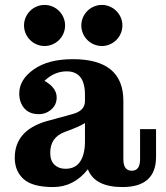

<svg xmlns="http://www.w3.org/2000/svg" viewBox="-20 -737 665 769"><path d="M192.9 12.2Q109.9 12.2 74.5 -19.8Q39.1 -51.8 39.1 -105Q39.1 -213.4 164.1 -251L269.5 -279.8Q320.3 -293 320.3 -331.5V-357.4Q320.3 -451.2 247.1 -451.2Q197.8 -451.2 158.2 -413.1Q207 -385.7 207 -346.7Q207 -317.4 185.5 -298.6Q164.1 -279.8 135.3 -279.8Q97.7 -279.8 77.4 -303.2Q57.1 -326.7 57.1 -362.8Q57.1 -418 115 -459Q172.9 -500 272 -500Q474.1 -500 474.1 -333V-98.6Q474.1 -53.2 507.8 -53.2Q541 -53.2 541 -98.6V-219.7H605V-108.9Q605 12.2 470.7 12.2Q359.4 12.2 332 -59.1Q275.9 12.2 192.9 12.2ZM242.2 -61Q282.2 -61 301.3 -90.3Q320.3 -119.6 320.3 -169.9V-244.1Q298.8 -230 240 -208.7Q181.2 -187.5 181.2 -125Q181.2 -93.3 198.2 -77.1Q215.3 -61 242.2 -61ZM158.7 -552.7Q142.1 -552.7 127 -559.1Q111.8 -565.4 100.3 -576.9Q88.9 -588.4 82.5 -603.5Q76.2 -618.7 76.2 -635.3Q76.2 -651.4 82.5 -666.5Q88.9 -681.6 100.3 -693.1Q111.8 -704.6 127 -710.9Q142.1 -717.3 158.7 -717.3Q174.8 -717.3 189.9 -710.9Q205.1 -704.6 216.6 -693.1Q228 -681.6 234.4 -666.5Q240.7 -651.4 240.7 -635.3Q240.7 -618.7 234.4 -603.5Q228 -588.4 216.6 -576.9Q205.1 -565.4 189.9 -559.1Q174.8 -552.7 158.7 -552.7ZM388.2 -552.7Q371.6 -552.7 356.4 -559.1Q341.3 -565.4 329.8 -576.9Q318.4 -588.4 312 -603.5Q305.7 -618.7 305.7 -635.3Q305.7 -651.4 312 -666.5Q318.4 -681.6 329.8 -693.1Q341.3 -704.6 356.4 -710.9Q371.6 -717.3 388.2 -717.3Q404.3 -717.3 419.4 -710.9Q434.6 -704.6 446 -693.1Q457.5 -681.6 463.9 -666.5Q470.2 -651.4 470.2 -635.3Q470.2 -618.7 463.9 -603.5Q457.5 -588.4 446 -576.9Q434.6 -565.4 419.4 -559.1Q404.3 -552.7 388.2 -552.7Z"/></svg>

Font: Munson
Style: Bold
Weight: 700
Designer: Paul James MIller
Foundry: High-Logic / Made with FontCreator
Version: Version 2.10;May 5, 2019;FontCreator 11.5.0.2430 64-bit